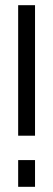

<svg xmlns="http://www.w3.org/2000/svg" viewBox="-20 -720 205 740"><path d="M50 -700H115V-197H50ZM50 -103H115V0H50Z"/></svg>

Font: Turret Road Medium
Style: Regular
Weight: 500
Designer: Noponies
Foundry: Noponies
Version: Version 1.001; ttfautohint (v1.8)